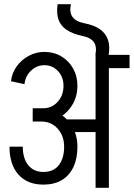

<svg xmlns="http://www.w3.org/2000/svg" viewBox="-20 -890 634 910"><path d="M281 -483Q281 -525 255 -553Q229 -581 190 -581V-644Q235 -644 270.5 -623Q306 -602 326.5 -565.5Q347 -529 347 -483ZM96 -491 32 -505Q37 -545 59.5 -576Q82 -607 116.5 -625.5Q151 -644 191 -644V-581Q154 -581 127 -555Q100 -529 96 -491ZM274 -264V-324H490V-264ZM284 -194Q284 -246 253.5 -280Q223 -314 176 -314V-374Q225 -374 263.5 -350.5Q302 -327 324.5 -286.5Q347 -246 347 -194ZM186 -15Q110 -15 67.5 -62.5Q25 -110 25 -195H88Q88 -139 114 -107Q140 -75 186 -75ZM186 -15V-75Q233 -75 258.5 -107Q284 -139 284 -195H347Q347 -139 328 -98.5Q309 -58 273 -36.5Q237 -15 186 -15ZM135 -314V-377H186V-314ZM185 -314V-377Q226 -377 253.5 -407.5Q281 -438 281 -484H347Q347 -436 325.5 -397.5Q304 -359 267.5 -336.5Q231 -314 185 -314ZM433 0V-630H496V0ZM455 -567V-630H594V-567ZM432 -630Q440 -668 425 -690Q410 -712 369 -720L379 -780Q426 -771 453.5 -751.5Q481 -732 491.5 -702Q502 -672 495 -630ZM369 -720Q323 -730 295 -749Q267 -768 257 -798Q247 -828 253 -870H316Q308 -832 323.5 -810Q339 -788 379 -780Z"/></svg>

Font: Akshar Light
Style: Regular
Weight: 300
Designer: Tall Chai
Foundry: Tall Chai
Version: Version 1.100